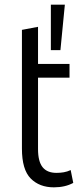

<svg xmlns="http://www.w3.org/2000/svg" viewBox="-20 -796 346 823"><path d="M211 7Q149 7 111.5 -31Q74 -69 74 -159V-668L143 -681V-522H278V-463H143V-157Q143 -104 162.5 -79.5Q182 -55 222 -55Q238 -55 253 -57.5Q268 -60 283 -67L294 -12Q259 7 211 7ZM198 -581V-776H258L239 -581Z"/></svg>

Font: Ubuntu Sans Condensed
Style: Regular
Weight: 400
Width: 3
Designer: Dalton Maag Ltd
Foundry: Dalton Maag Ltd
Version: Version 1.006; ttfautohint (v1.8.4.7-5d5b)